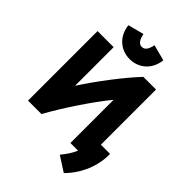

<svg xmlns="http://www.w3.org/2000/svg" viewBox="-321 -1080 1435 1435"><g transform="rotate(45 396.5 -363.0)"><path d="M204 21H62V-714H232V-306C318 -439 449 -612 546 -714H680V-131H777C781 -9 727 123 634 215L516 139C547 100 577 59 590 21H510V-436C408 -311 282 -120 204 21ZM379 -735C287 -735 206 -798 194 -908L320 -941C331 -888 350 -864 379 -864C408 -864 427 -886 438 -940L564 -907C552 -797 471 -735 379 -735Z"/></g></svg>

Font: Repo ExtraBold
Style: Bold
Weight: 700
Designer: Stefan Peev
Foundry: Context Ltd
Version: Version 1.502